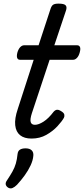

<svg xmlns="http://www.w3.org/2000/svg" viewBox="-20 -750 463 1060"><path d="M154 15Q114 15 91 -3.5Q68 -22 64 -58.5Q60 -95 78 -148L166 -420H90Q79 -420 75 -430Q71 -440 76 -460Q82 -480 92 -490Q102 -500 113 -500H193L258 -698Q264 -718 273.5 -724Q283 -730 303 -730Q334 -730 342.5 -720.5Q351 -711 344 -691L280 -500H406Q417 -500 421.5 -490.5Q426 -481 420 -460Q415 -441 405 -430.5Q395 -420 384 -420H254L156 -125Q145 -91 149.5 -76Q154 -61 173 -61Q193 -61 220.5 -78.5Q248 -96 276 -133Q285 -143 294.5 -144Q304 -145 318 -136Q333 -127 335 -117.5Q337 -108 333 -100Q322 -80 297 -53Q272 -26 236 -5.5Q200 15 154 15ZM25 286Q13 278 11.5 267.5Q10 257 19 245Q37 218 49 196.5Q61 175 67.5 152.5Q74 130 77 100Q79 83 90.5 76Q102 69 121 69Q144 69 155 80Q166 91 164 110Q162 135 149 163Q136 191 116.5 218Q97 245 74 270Q61 283 49 288Q37 293 25 286Z"/></svg>

Font: Playwrite CA
Style: Regular
Weight: 400
Designer: Veronika Burian, José Scaglione
Foundry: TypeTogether
Version: Version 1.002